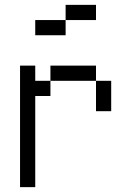

<svg xmlns="http://www.w3.org/2000/svg" viewBox="-20 -770 540 790"><path d="M375 -687.5H250V-750H375ZM62.5 -500H125V-437.5H187.5V-375H125V0H62.5ZM125 -687.5H250V-625H125ZM187.5 -500H375V-437.5H187.5ZM375 -437.5H437.5V-312.5H375Z"/></svg>

Font: ChillBitmapSE 16px
Style: Regular
Weight: 400
Designer: Designed by Warren2060
Foundry: ChillType
Version: Version 1.000